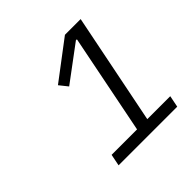

<svg xmlns="http://www.w3.org/2000/svg" viewBox="-112 -785 544 544"><g transform="rotate(-45 160.0 -513.5)"><path d="M66 -329 73 -364H175L235 -665H231L125 -586L105 -611L220 -698H283L216 -364H308L301 -329Z"/></g></svg>

Font: IBM Plex Sans Condensed Light
Style: Italic
Weight: 300
Width: 3
Italic angle: -11°
Designer: Mike Abbink, Paul van der Laan, Pieter van Rosmalen
Foundry: Bold Monday
Version: Version 1.3